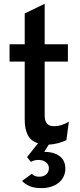

<svg xmlns="http://www.w3.org/2000/svg" viewBox="-20 -742 419 1001"><path d="M194.8 238.8Q158.7 238.8 134.5 228.3Q110.4 217.8 95.2 201.2L146 164.1Q151.9 171.4 161.4 175.3Q170.9 179.2 185.1 179.2Q207.5 179.2 221.2 167Q234.9 154.8 234.9 134.8Q234.9 116.2 219.5 104Q204.1 91.8 181.2 91.8Q157.2 91.8 141.1 102.1L121.1 77.1L178.2 4.9Q141.1 -6.3 125 -37.8Q108.9 -69.3 108.9 -115.2V-420.9H29.8V-511.2H108.9V-671.9L212.9 -722.2V-511.2H334V-420.9H212.9V-142.1Q212.9 -129.4 215.1 -118.7Q217.3 -107.9 222.9 -100.1Q228.5 -92.3 238.3 -88.1Q248 -84 263.2 -84Q300.3 -84 338.9 -107.9L326.2 -11.2Q306.2 -2 283.7 4.2Q261.2 10.3 233.9 12.2L210.9 49.8Q240.2 49.8 261 56.9Q281.7 64 295.2 75.7Q308.6 87.4 314.7 103Q320.8 118.7 320.8 136.2Q320.8 158.7 312 177.5Q303.2 196.3 286.9 210Q270.5 223.6 247.1 231.2Q223.6 238.8 194.8 238.8Z"/></svg>

Font: Overpass
Style: Regular
Weight: 400
Designer: Delve Withrington
Foundry: Delve Fonts
Version: Version 1.001